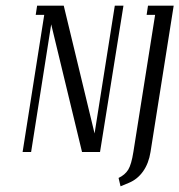

<svg xmlns="http://www.w3.org/2000/svg" viewBox="-20 -532 628 672"><path d="M395 90.8Q417.5 80.1 428.7 62Q439.9 43.9 446.8 0L522.9 -480H493.2L498 -512.2H587.9L506.8 0Q500.5 40 480.7 67.9Q460.9 95.7 431.2 107.9L401.9 120.1ZM59.1 0 134.8 -480H105L109.9 -512.2H203.1L311 -64.9L381.8 -512.2H412.1L330.1 0H267.1L159.2 -446.8L88.9 0Z"/></svg>

Font: Gawaa
Style: Italic
Weight: 400
Designer: T. Christopher White
Version: Version 1.0